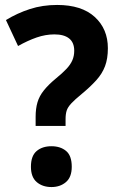

<svg xmlns="http://www.w3.org/2000/svg" viewBox="-20 -744 477 776"><path d="M124 -272Q124 -305 131.5 -330.5Q139 -356 157.5 -379Q176 -402 205 -426Q232 -448 248.5 -465.5Q265 -483 272.5 -500.5Q280 -518 280 -539Q280 -572 259.5 -588.5Q239 -605 200 -605Q164 -605 128 -592.5Q92 -580 53 -558L4 -663Q50 -691 101 -707.5Q152 -724 211 -724Q310 -724 363 -675.5Q416 -627 416 -549Q416 -507 404.5 -476.5Q393 -446 369 -419.5Q345 -393 310 -364Q283 -342 268.5 -326.5Q254 -311 249.5 -297Q245 -283 245 -262V-235H124ZM105 -70Q105 -114 128 -133.5Q151 -153 188 -153Q224 -153 247 -134Q270 -115 270 -70Q270 -28 246.5 -8Q223 12 188 12Q152 12 128.5 -8Q105 -28 105 -70Z"/></svg>

Font: Noto Sans Thai SemiCondensed
Style: Bold
Weight: 700
Width: 4
Designer: Monotype Design Team
Foundry: Monotype Imaging Inc.
Version: Version 2.001